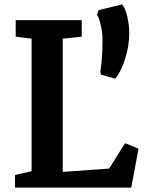

<svg xmlns="http://www.w3.org/2000/svg" viewBox="-20 -849 659 869"><path d="M48 0ZM123 -74V-674L51 -683V-758H350V-683L264 -674V-71L474 -86L546 -201L607 -176L574 0H48V-57ZM434 -524Q444 -587 444 -666Q444 -703 436 -736.5Q428 -770 419 -782L426 -803L532 -829Q546 -815 555.5 -776Q565 -737 565 -698Q565 -641 546 -582Q527 -523 502 -493L437 -511Z"/></svg>

Font: Martel ExtraBold
Style: Regular
Weight: 800
Designer: Dan Reynolds
Foundry: Dan Reynolds
Version: Version 1.001; ttfautohint (v1.1) -l 5 -r 5 -G 72 -x 0 -D la